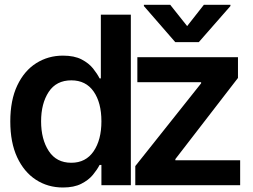

<svg xmlns="http://www.w3.org/2000/svg" viewBox="-20 -790 1081 819"><path d="M248.5 9.8Q184.1 9.8 133.3 -23.2Q82.5 -56.2 53.2 -119.1Q23.9 -182.1 23.9 -272Q23.9 -362.8 53.7 -425.5Q83.5 -488.3 134.5 -520.5Q185.5 -552.7 248.5 -552.7Q296.9 -552.7 327.9 -536.6Q358.9 -520.5 377 -497.8Q395 -475.1 404.8 -455.6H410.2V-727.5H538.1V0H412.6V-86.4H404.8Q394.5 -66.4 376 -43.9Q357.4 -21.5 326.4 -5.9Q295.4 9.8 248.5 9.8ZM284.2 -95.7Q345.7 -95.7 379.2 -144.5Q412.6 -193.4 412.6 -272.5Q412.6 -352.1 379.4 -399.7Q346.2 -447.3 284.2 -447.3Q220.2 -447.3 187.7 -397.9Q155.3 -348.6 155.3 -272.5Q155.3 -195.8 188 -145.8Q220.7 -95.7 284.2 -95.7ZM557.1 0V-81.5L837.9 -434.6V-439.5H565.9V-545.9H995.1V-457.5L728 -111.3V-106.4H1004.4V0ZM706.1 -769.5 778.3 -678.7 849.6 -769.5H962.9V-764.2L828.1 -610.4H727.5L593.8 -764.2V-769.5Z"/></svg>

Font: Inter Tight SemiBold
Style: Regular
Weight: 600
Designer: Rasmus Andersson
Foundry: rsms
Version: Version 3.004; ttfautohint (v1.8.4.7-5d5b)